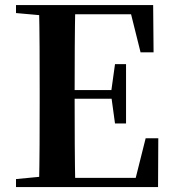

<svg xmlns="http://www.w3.org/2000/svg" viewBox="-20 -761 706 781"><path d="M45.1 0V-32.6L198.2 -47.3H212.6V0ZM138.6 0Q140.6 -85.2 141 -171.8Q141.4 -258.5 141.4 -346.1V-393.6Q141.4 -481.3 141 -567.7Q140.6 -654.1 138.6 -740.5H286.3Q284.6 -655.6 284.1 -567.7Q283.6 -479.8 283.6 -387.2V-359.2Q283.6 -263 284.1 -174.8Q284.6 -86.6 286.3 0ZM212.6 0V-37.4H595.3L523.6 -3.7L572.5 -198.6H623.9L622.9 0ZM212.6 -359.5V-394.7H458.6V-359.5ZM447.8 -258.7 432.6 -369.7V-390.7L447.8 -500.1H492.7V-258.7ZM45.1 -707.9V-740.5H212.6V-694.2H198.2ZM551.8 -548 504.4 -738.1 574.9 -702.9H212.6V-740.5H603L604.7 -548Z"/></svg>

Font: Noto Serif HK ExtraLight
Style: Regular
Weight: 200
Designer: Ryoko NISHIZUKA 西塚涼子 (kana & ideographs); Frank Grießhammer (Latin, Greek & Cyrillic); Wenlong ZHANG 张文龙 (bopomofo); San
Foundry: Adobe
Version: Version 2.002-H1;hotconv 1.1.0;makeotfexe 2.6.0